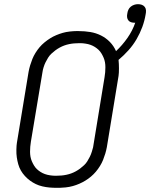

<svg xmlns="http://www.w3.org/2000/svg" viewBox="-20 -892 720 920"><path d="M252 8Q234 8 217 6.5Q200 5 183 1Q166 -3 151.5 -10Q137 -17 124 -26.5Q111 -36 99.5 -48.5Q88 -61 80 -75Q72 -89 67.5 -105Q63 -121 60.5 -138Q58 -155 58.5 -175.5Q59 -196 61 -208L117 -548Q120 -564 124.5 -579Q129 -594 135 -609Q141 -624 150 -638.5Q159 -653 169.5 -665.5Q180 -678 193.5 -689Q207 -700 220.5 -708.5Q234 -717 249.5 -723.5Q265 -730 280.5 -734.5Q296 -739 314.5 -741Q333 -743 344 -743H357Q386 -743 413 -738.5Q440 -734 464 -722Q488 -710 506.5 -691Q525 -672 536 -647Q566 -675 590.5 -710Q615 -745 628 -783H625Q616 -783 608 -785.5Q600 -788 595 -794.5Q590 -801 589 -809.5Q588 -818 590 -827Q591 -836 595 -845Q599 -854 606.5 -860Q614 -866 623 -869Q632 -872 641 -872Q651 -872 659.5 -869Q668 -866 673.5 -859Q679 -852 679.5 -842.5Q680 -833 678 -824Q673 -793 662 -763Q651 -733 634.5 -704.5Q618 -676 595.5 -651Q573 -626 548 -605Q549 -595 549.5 -585.5Q550 -576 550 -564.5Q550 -553 549.5 -543.5Q549 -534 548 -528L492 -187Q489 -171 484.5 -156Q480 -141 474 -126Q468 -111 459 -96.5Q450 -82 439.5 -69.5Q429 -57 416 -46Q403 -35 389 -26.5Q375 -18 360 -11.5Q345 -5 329 -0.5Q313 4 294.5 6Q276 8 266 8ZM242 -50H252Q263 -50 274.5 -51Q286 -52 298 -54.5Q310 -57 321 -61Q332 -65 343 -71Q354 -77 364 -84.5Q374 -92 383 -100.5Q392 -109 398.5 -119.5Q405 -130 410.5 -141Q416 -152 420 -165Q424 -178 426 -186L481 -522Q483 -534 484 -546Q485 -558 485 -570Q485 -582 483 -593.5Q481 -605 476.5 -615.5Q472 -626 466 -636Q460 -646 452 -653.5Q444 -661 434.5 -667Q425 -673 414 -677Q403 -681 389.5 -683Q376 -685 368 -685H357Q346 -685 334.5 -684Q323 -683 311 -680.5Q299 -678 288 -674Q277 -670 266 -664Q255 -658 245 -650.5Q235 -643 226 -634.5Q217 -626 210.5 -615.5Q204 -605 198.5 -594Q193 -583 189 -570Q185 -557 184 -549L128 -213Q126 -201 125 -189Q124 -177 124 -165Q124 -153 126 -141.5Q128 -130 132.5 -119.5Q137 -109 143 -99Q149 -89 157 -81.5Q165 -74 174.5 -68Q184 -62 195 -58Q206 -54 219.5 -52Q233 -50 242 -50Z"/></svg>

Font: Iosevka Aile Light Oblique
Style: Regular
Weight: 300
Italic angle: -9°
Designer: Belleve Invis
Foundry: Belleve Invis
Version: Version 31.1.0; ttfautohint (v1.8.4)